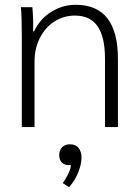

<svg xmlns="http://www.w3.org/2000/svg" viewBox="-20 -530 582 801"><path d="M71 -378Q71 -468 67 -500H115Q120 -446 118 -399H122Q146 -450 193 -480Q240 -510 296 -510Q472 -510 472 -284V0H418V-285Q418 -376 387 -420.5Q356 -465 293 -465Q245 -465 206.5 -440Q168 -415 146 -371Q124 -327 124 -273V0H71ZM320 127Q320 156 306 190Q292 224 268 251L242 234Q245 230 254 215Q263 200 269 186Q275 172 276 159H267Q249 159 238 148Q227 137 227 117Q227 97 239 84.5Q251 72 271 72Q296 72 308 87.5Q320 103 320 127Z"/></svg>

Font: Sarabun ExtraLight
Style: Regular
Weight: 275
Designer: Suppakit Chalermlarp | Katatrad Co.,Ltd.
Foundry: Cadson Demak Co.,Ltd.
Version: Version 1.000; ttfautohint (v1.6)